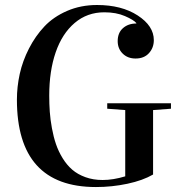

<svg xmlns="http://www.w3.org/2000/svg" viewBox="-20 -734 727 771"><path d="M47.9 -334Q47.9 -385.3 59.3 -437.3Q70.8 -489.3 96.4 -539.3Q122.1 -589.4 158.4 -627.9Q194.8 -666.5 249.5 -690.2Q304.2 -713.9 369.6 -713.9Q468.3 -713.9 533 -671.9Q597.7 -629.9 597.7 -572.8Q597.7 -542 578.1 -520.5Q558.6 -499 524.4 -499Q492.7 -499 472.7 -518.8Q452.6 -538.6 452.6 -568.8Q452.6 -602.1 473.6 -620.8Q494.6 -639.6 527.3 -639.6V-641.6Q516.6 -654.3 481.7 -669.4Q446.8 -684.6 398.9 -684.6Q330.1 -684.6 279.8 -641.8Q229.5 -599.1 203.6 -523.9Q177.7 -448.7 177.7 -350.1Q177.7 -316.4 179.9 -285.2Q182.1 -253.9 188.5 -219.2Q194.8 -184.6 204.8 -155.3Q214.8 -126 231.4 -98.9Q248 -71.8 270 -52.7Q292 -33.7 323.2 -22.5Q354.5 -11.2 392.1 -11.2Q434.6 -11.2 482.9 -25.9V-292L410.6 -297.4V-319.3H666.5V-297.4L594.7 -292V-33.2Q553.7 -9.3 491.7 3.9Q429.7 17.1 365.2 17.1Q47.9 17.1 47.9 -334Z"/></svg>

Font: Vidaloka
Style: Regular
Weight: 400
Designer: Cyreal (www.cyreal.org)
Foundry: Cyreal (www.cyreal.org)
Version: Version 1.011